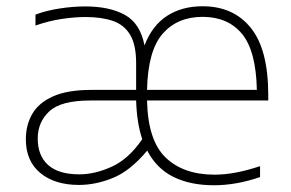

<svg xmlns="http://www.w3.org/2000/svg" viewBox="-20 -568 905 598"><path d="M226 8Q150.5 8 105.5 -29.2Q60.5 -66.5 60.5 -134Q60.5 -178.5 80.5 -213.2Q100.5 -248 145.5 -268Q190.5 -288 264.5 -288H404V-371.5Q404 -428.5 385.2 -459.8Q366.5 -491 331.2 -503Q296 -515 246 -515Q213 -515 172.5 -509Q132 -503 90.5 -488.5V-522.5Q123.5 -535 165.2 -541.5Q207 -548 245.5 -548Q321.5 -548 369.2 -521.5Q417 -495 430 -426.5Q454 -488.5 500.2 -518.5Q546.5 -548.5 611 -548.5Q707 -548.5 761.2 -481.2Q815.5 -414 815.5 -271.5V-255H438Q440.5 -130.5 496 -77.2Q551.5 -24 648 -24Q681 -24 716 -30.8Q751 -37.5 790 -50.5V-16.5Q716 9 646 9Q573 9 520.2 -17Q467.5 -43 438.5 -99Q386 -36 332.2 -14Q278.5 8 226 8ZM611 -515.5Q532.5 -515.5 486.5 -462.8Q440.5 -410 438 -288H780Q777.5 -410 733.5 -462.8Q689.5 -515.5 611 -515.5ZM227 -25Q276 -25 328.5 -49Q381 -73 423 -134.5Q406 -185.5 404 -255H261.5Q169.5 -255 133.5 -221.2Q97.5 -187.5 97.5 -136.5Q97.5 -83 130 -54Q162.5 -25 227 -25Z"/></svg>

Font: Encode Sans SmExp Th
Style: Regular
Weight: 100
Width: 6
Designer: Multiple Designers
Foundry: Impallari Type
Version: Version 3.002; ttfautohint (v1.8.3) -l 8 -r 50 -G 200 -x 14 